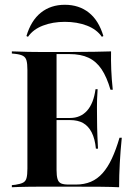

<svg xmlns="http://www.w3.org/2000/svg" viewBox="-20 -787 580 807"><path d="M146 -2.4Q121 -2.4 98.8 -2Q76.6 -1.6 59.3 -1.2Q41.9 -0.8 29.8 0V-8.9L45.2 -10.5Q66.1 -13.7 77 -19.4Q87.9 -25 91.5 -38.7Q95.2 -52.4 95.2 -78.2V-492.7Q95.2 -518.5 91.5 -532.3Q87.9 -546 77 -552Q66.1 -558.1 45.2 -560.5L29.8 -562.1V-571Q41.9 -571 59.3 -570.2Q76.6 -569.4 98.8 -569Q121 -568.5 146 -568.5H157.3H279Q338.7 -568.5 379 -569.4Q419.4 -570.2 446.8 -571Q446 -533.9 447.6 -494Q449.2 -454 454 -409.7H444.4Q429 -462.9 406.9 -496Q384.7 -529 352 -544.4Q319.4 -559.7 271.8 -559.7H217.7V-72.6Q217.7 -48.4 221.8 -34.7Q225.8 -21 236.7 -16.1Q247.6 -11.3 267.7 -11.3H299.2Q333.9 -11.3 361.7 -23Q389.5 -34.7 411.3 -59.3Q433.1 -83.9 450.4 -121Q467.7 -158.1 482.3 -208.1H491.9Q486.3 -153.2 483.5 -101.2Q480.6 -49.2 480.6 0Q449.2 -1.6 403.2 -2Q357.3 -2.4 288.7 -2.4H157.3ZM191.9 -282.3V-291.1H346.8V-282.3ZM383.1 -162.1Q379 -204 365.3 -230.6Q351.6 -257.3 329.4 -269.8Q307.3 -282.3 274.2 -282.3V-291.1Q318.5 -291.1 346 -321.8Q373.4 -352.4 381.5 -412.1H390.3Q387.1 -362.9 387.5 -336.3Q387.9 -309.7 387.9 -287.1Q387.9 -269.4 388.3 -252Q388.7 -234.7 389.5 -212.9Q390.3 -191.1 391.9 -162.1ZM252.4 -766.9Q312.1 -766.9 353.6 -733.9Q395.2 -700.8 414.5 -635.5L408.1 -632.3Q386.3 -663.7 345.2 -679.4Q304 -695.2 252.4 -695.2Q201.6 -695.2 160.5 -679.4Q119.4 -663.7 97.6 -632.3L91.1 -635.5Q110.5 -700.8 152 -733.9Q193.5 -766.9 252.4 -766.9Z"/></svg>

Font: Playfair 144pt SemiCondensed
Style: Bold
Weight: 700
Width: 4
Designer: Claus Eggers Sørensen
Foundry: Claus Eggers Sørensen
Version: Version 2.203